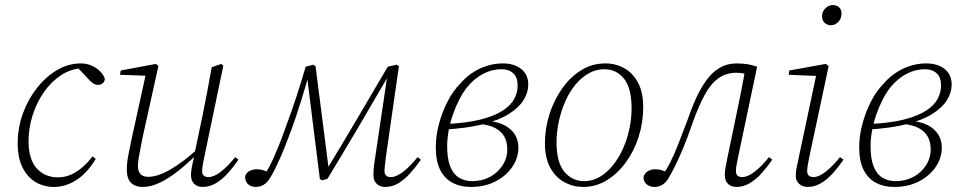

<svg xmlns="http://www.w3.org/2000/svg" viewBox="-20 -727 3805 760"><path d="M193 13Q154 13 121.5 -6Q89 -25 69.5 -63.5Q50 -102 50 -160Q50 -221 70.5 -277.5Q91 -334 126.5 -379Q162 -424 206.5 -450Q251 -476 300 -476Q324 -476 343.5 -467Q363 -458 376.5 -444.5Q390 -431 395 -415Q394 -403 386 -397Q378 -391 368 -391Q357 -391 348 -397.5Q339 -404 328 -416L284 -463H314V-457H306Q261 -455 222 -429.5Q183 -404 154 -362.5Q125 -321 109 -270.5Q93 -220 93 -168Q93 -97 125 -61Q157 -25 210 -25Q237 -25 261.5 -36Q286 -47 307 -65.5Q328 -84 346 -108L359 -98Q344 -73 326 -52.5Q308 -32 287 -17.5Q266 -3 242.5 5Q219 13 193 13Z M545 13Q525 13 510.5 5.5Q496 -2 489 -17.5Q482 -33 482 -55Q482 -81 487.5 -110.5Q493 -140 499 -168L558 -437L564 -427L455 -431L458 -448L597 -474L607 -466L544 -181Q541 -163 536.5 -142Q532 -121 529 -102Q526 -83 526 -70Q526 -49 536 -38Q546 -27 567 -27Q590 -27 619 -38.5Q648 -50 686.5 -76.5Q725 -103 774 -148L779 -131H774Q730 -86 690 -54Q650 -22 614 -4.5Q578 13 545 13ZM782 13Q761 13 748.5 0.5Q736 -12 736 -34Q736 -47 739 -63.5Q742 -80 750 -113L749 -114L781 -266Q791 -315 800 -362.5Q809 -410 818 -461L856 -474L864 -467L789 -107Q786 -92 783 -76.5Q780 -61 780 -49Q780 -38 786.5 -32Q793 -26 804 -26Q827 -26 854.5 -47.5Q882 -69 911 -105L924 -95Q904 -66 882 -41.5Q860 -17 835 -2Q810 13 782 13Z M992 13Q976 13 963.5 3.5Q951 -6 950 -27Q953 -42 966.5 -49.5Q980 -57 996 -57Q1003 -57 1010 -56Q1017 -55 1027 -51.5Q1037 -48 1051 -41L1033 -24L1025 -34Q1036 -48 1045.5 -66Q1055 -84 1065 -106.5Q1075 -129 1086.5 -158Q1098 -187 1111 -224Q1134 -285 1154 -346.5Q1174 -408 1190 -463L1220 -471L1229 -465L1283 -44H1267L1274 -57Q1335 -157 1395 -259Q1455 -361 1515 -463L1550 -471L1559 -465L1508 -109Q1506 -92 1504 -76.5Q1502 -61 1502 -49Q1502 -38 1508.5 -32Q1515 -26 1526 -26Q1549 -26 1576.5 -47.5Q1604 -69 1633 -105L1646 -95Q1626 -66 1604 -41.5Q1582 -17 1557.5 -2Q1533 13 1505 13Q1484 13 1471 0.5Q1458 -12 1458 -34Q1458 -47 1459.5 -62.5Q1461 -78 1465 -103L1516 -447L1533 -437H1524L1518 -428Q1459 -326 1398.5 -223.5Q1338 -121 1276 -19L1254 -13L1246 -19L1194 -435L1204 -436Q1188 -380 1171 -325Q1154 -270 1134 -215Q1121 -180 1110 -152Q1099 -124 1088.5 -100.5Q1078 -77 1068.5 -58Q1059 -39 1050 -24Q1038 -4 1023.5 4.5Q1009 13 992 13Z M1843 13Q1803 13 1772 -3Q1741 -19 1723 -53.5Q1705 -88 1705 -144Q1705 -189 1717.5 -236Q1730 -283 1751.5 -325Q1773 -367 1800 -394Q1834 -434 1878.5 -455Q1923 -476 1971 -476Q2015 -476 2043 -454Q2071 -432 2071 -392Q2071 -361 2052.5 -331Q2034 -301 1994.5 -276Q1955 -251 1891 -235Q1827 -219 1736 -214L1737 -236Q1824 -239 1881 -253.5Q1938 -268 1970.5 -289.5Q2003 -311 2016 -336.5Q2029 -362 2029 -388Q2029 -421 2011.5 -437Q1994 -453 1965 -453Q1927 -453 1892 -434.5Q1857 -416 1830 -383Q1813 -362 1798.5 -334Q1784 -306 1773 -274.5Q1762 -243 1756 -210.5Q1750 -178 1750 -149Q1750 -99 1762 -68.5Q1774 -38 1796.5 -24Q1819 -10 1849 -10Q1888 -10 1919 -26.5Q1950 -43 1969 -72Q1988 -101 1988 -136Q1988 -164 1977 -185Q1966 -206 1941.5 -219.5Q1917 -233 1874 -237L1908 -255V-248Q1949 -246 1976.5 -231.5Q2004 -217 2018 -194.5Q2032 -172 2032 -143Q2032 -102 2008 -66.5Q1984 -31 1941.5 -9Q1899 13 1843 13Z M2288 13Q2249 13 2214.5 -5.5Q2180 -24 2158.5 -62.5Q2137 -101 2137 -160Q2137 -219 2155 -275Q2173 -331 2205 -376.5Q2237 -422 2280.5 -449Q2324 -476 2376 -476Q2417 -476 2451 -457Q2485 -438 2505.5 -400Q2526 -362 2526 -302Q2526 -242 2508 -185.5Q2490 -129 2457.5 -84.5Q2425 -40 2382 -13.5Q2339 13 2288 13ZM2293 -10Q2325 -10 2353.5 -26.5Q2382 -43 2405.5 -72Q2429 -101 2445.5 -137.5Q2462 -174 2471 -215.5Q2480 -257 2480 -298Q2480 -378 2450 -415.5Q2420 -453 2372 -453Q2339 -453 2310 -436.5Q2281 -420 2257.5 -391.5Q2234 -363 2217.5 -325.5Q2201 -288 2192 -246.5Q2183 -205 2183 -163Q2183 -84 2214 -47Q2245 -10 2293 -10Z M2570 13Q2554 13 2541 3.5Q2528 -6 2527 -26Q2531 -41 2544 -49Q2557 -57 2573 -57Q2581 -57 2588 -56Q2595 -55 2602 -52.5Q2609 -50 2614 -48L2630 -41L2618 -29L2605 -37Q2620 -58 2634 -86Q2648 -114 2664 -154.5Q2680 -195 2701 -251Q2717 -298 2735.5 -338.5Q2754 -379 2776.5 -410Q2799 -441 2828.5 -458.5Q2858 -476 2896 -476Q2918 -476 2937.5 -473Q2957 -470 2977 -463L2902 -107Q2899 -92 2896 -76.5Q2893 -61 2893 -49Q2893 -38 2899.5 -32Q2906 -26 2917 -26Q2940 -26 2967.5 -47.5Q2995 -69 3024 -105L3037 -95Q3017 -66 2995 -41.5Q2973 -17 2948 -2Q2923 13 2895 13Q2874 13 2861.5 0.5Q2849 -12 2849 -34Q2849 -47 2851.5 -62Q2854 -77 2859 -101L2894 -269Q2904 -317 2913.5 -364.5Q2923 -412 2931 -460L2954 -425Q2939 -433 2924.5 -436Q2910 -439 2895 -439Q2854 -439 2823.5 -417Q2793 -395 2769.5 -351.5Q2746 -308 2723 -245Q2703 -186 2686 -145Q2669 -104 2655 -75.5Q2641 -47 2628 -25Q2617 -5 2602.5 4Q2588 13 2570 13Z M3130 -31Q3130 -46 3133 -61.5Q3136 -77 3141 -100L3212 -435L3220 -426L3102 -431L3104 -448L3249 -474L3260 -465L3184 -108Q3181 -93 3178 -77Q3175 -61 3175 -50Q3175 -38 3181.5 -32Q3188 -26 3200 -26Q3221 -26 3248.5 -47.5Q3276 -69 3305 -105L3319 -95Q3299 -66 3277 -41.5Q3255 -17 3230 -2Q3205 13 3176 13Q3157 13 3143.5 1Q3130 -11 3130 -31ZM3269 -627Q3255 -627 3244.5 -636.5Q3234 -646 3234 -662Q3234 -682 3247.5 -694.5Q3261 -707 3276 -707Q3292 -707 3301.5 -698Q3311 -689 3311 -673Q3311 -653 3298 -640Q3285 -627 3269 -627Z M3519 13Q3479 13 3448 -3Q3417 -19 3399 -53.5Q3381 -88 3381 -144Q3381 -189 3393.5 -236Q3406 -283 3427.5 -325Q3449 -367 3476 -394Q3510 -434 3554.5 -455Q3599 -476 3647 -476Q3691 -476 3719 -454Q3747 -432 3747 -392Q3747 -361 3728.5 -331Q3710 -301 3670.5 -276Q3631 -251 3567 -235Q3503 -219 3412 -214L3413 -236Q3500 -239 3557 -253.5Q3614 -268 3646.5 -289.5Q3679 -311 3692 -336.5Q3705 -362 3705 -388Q3705 -421 3687.5 -437Q3670 -453 3641 -453Q3603 -453 3568 -434.5Q3533 -416 3506 -383Q3489 -362 3474.5 -334Q3460 -306 3449 -274.5Q3438 -243 3432 -210.5Q3426 -178 3426 -149Q3426 -99 3438 -68.5Q3450 -38 3472.5 -24Q3495 -10 3525 -10Q3564 -10 3595 -26.5Q3626 -43 3645 -72Q3664 -101 3664 -136Q3664 -164 3653 -185Q3642 -206 3617.5 -219.5Q3593 -233 3550 -237L3584 -255V-248Q3625 -246 3652.5 -231.5Q3680 -217 3694 -194.5Q3708 -172 3708 -143Q3708 -102 3684 -66.5Q3660 -31 3617.5 -9Q3575 13 3519 13Z"/></svg>

Font: Source Serif 4 36pt Light
Style: Italic
Weight: 300
Italic angle: -12°
Designer: Frank Grießhammer
Foundry: Adobe Systems Incorporated
Version: Version 4.004;hotconv 1.0.116;makeotfexe 2.5.65601